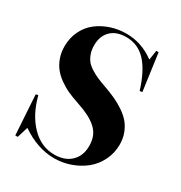

<svg xmlns="http://www.w3.org/2000/svg" viewBox="-177 -870 951 1010"><g transform="rotate(30 298.5 -365.0)"><path d="M296.9 14.2Q194.3 14.2 95.2 -54.2L75.2 12.2H60.1L44.9 -229L59.1 -231.9Q85.4 -128.4 146.2 -65.7Q207 -2.9 287.1 -2.9Q351.1 -2.9 387.9 -38.6Q424.8 -74.2 424.8 -133.8Q424.8 -167 414.3 -192.4Q403.8 -217.8 381.6 -237.3Q359.4 -256.8 329.8 -271.5Q300.3 -286.1 256.8 -300.8Q221.2 -312.5 192.4 -325.7Q163.6 -338.9 136.2 -358.4Q108.9 -377.9 90.6 -400.9Q72.3 -423.8 61 -455.3Q49.8 -486.8 49.8 -523.9Q49.8 -575.2 70.6 -617.7Q91.3 -660.2 126.5 -687.3Q161.6 -714.4 206.3 -729.2Q251 -744.1 299.8 -744.1Q392.6 -744.1 471.2 -686L480 -744.1H494.1L524.9 -520L509.8 -517.1Q477.1 -623.5 428.2 -675.8Q379.4 -728 308.1 -728Q248.5 -728 215.3 -695.3Q182.1 -662.6 182.1 -606Q182.1 -578.6 189.7 -556.9Q197.3 -535.2 209.2 -519.8Q221.2 -504.4 242.4 -490.7Q263.7 -477.1 285.2 -467.5Q306.6 -458 338.9 -446.8Q378.4 -432.6 408.9 -418.7Q439.5 -404.8 469 -384.8Q498.5 -364.7 517.6 -342Q536.6 -319.3 548.3 -288.6Q560.1 -257.8 560.1 -221.2Q560.1 -168 537.4 -122.8Q514.6 -77.6 477.3 -48.1Q439.9 -18.6 393.1 -2.2Q346.2 14.2 296.9 14.2Z"/></g></svg>

Font: Display Regular
Style: Bold
Weight: 700
Designer: Latin by Veronika Burian and Jose Scaglione. Greek by Irene Vlachou. Cyrillic by Vera Evstafieva.
Foundry: TypeTogether
Version: Version 3.002